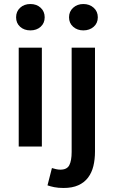

<svg xmlns="http://www.w3.org/2000/svg" viewBox="-20 -728 564 954"><path d="M73 0V-491H188V0ZM131 -577Q100 -577 80 -595Q60 -613 60 -642Q60 -671 80 -689.5Q100 -708 131 -708Q162 -708 182 -689.5Q202 -671 202 -642Q202 -613 182 -595Q162 -577 131 -577ZM296 206Q269 206 249.5 202Q230 198 216 193L238 107Q248 110 258.5 112.5Q269 115 280 115Q313 115 324.5 92.5Q336 70 336 27V-491H452V25Q452 64 444 97Q436 130 417.5 154.5Q399 179 369 192.5Q339 206 296 206ZM394 -577Q364 -577 343.5 -595Q323 -613 323 -642Q323 -671 343.5 -689.5Q364 -708 394 -708Q425 -708 445.5 -689.5Q466 -671 466 -642Q466 -613 445.5 -595Q425 -577 394 -577Z"/></svg>

Font: CV Source Sans Light
Style: Bold
Weight: 600
Designer: Paul D. Hunt
Foundry: Adobe Systems Incorporated
Version: Version 3.001